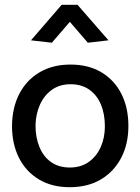

<svg xmlns="http://www.w3.org/2000/svg" viewBox="-20 -767 585 800"><path d="M270 13Q196 13 142 -19.5Q88 -52 59 -109.5Q30 -167 30 -243Q31 -319 60.5 -376Q90 -433 144.5 -465.5Q199 -498 274 -498Q349 -498 403 -465.5Q457 -433 486 -375.5Q515 -318 515 -242Q515 -167 485 -109.5Q455 -52 400.5 -19.5Q346 13 270 13ZM271 -69Q317 -69 349.5 -92Q382 -115 399.5 -154Q417 -193 417 -241Q417 -292 400.5 -331.5Q384 -371 352 -393.5Q320 -416 274 -416Q229 -416 196.5 -393Q164 -370 146.5 -331Q129 -292 128 -244Q128 -194 144.5 -154Q161 -114 193 -91.5Q225 -69 271 -69ZM271 -676 346 -589 432 -599 303 -747H237L109 -599L196 -589Z"/></svg>

Font: Catamaran Thin Medium
Style: Regular
Weight: 500
Version: Version 2.000